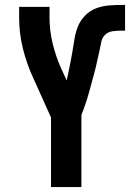

<svg xmlns="http://www.w3.org/2000/svg" viewBox="-20 -763 540 783"><path d="M188 0V-284L116 -444Q89 -502 73.5 -564.5Q58 -627 58 -691V-735H182V-691Q182 -638 194.5 -586.5Q207 -535 228 -487L252 -435Q258 -462 263.5 -489.5Q269 -517 274 -544.5Q279 -572 283 -599.5Q287 -627 297 -653Q307 -679 327 -699.5Q347 -720 373 -729.5Q399 -739 427 -741Q455 -743 483 -743H490V-638H473Q456 -638 438.5 -635.5Q421 -633 408.5 -621Q396 -609 393 -591.5Q390 -574 386 -557.5Q382 -541 378.5 -524Q375 -507 371 -490.5Q367 -474 362.5 -457.5Q358 -441 353.5 -424.5Q349 -408 344.5 -391.5Q340 -375 335 -358.5Q330 -342 324 -326Q318 -310 312 -294V0Z"/></svg>

Font: Iosevka Term Curly Extrabold
Style: Regular
Weight: 800
Designer: Belleve Invis
Foundry: Belleve Invis
Version: Version 32.3.0